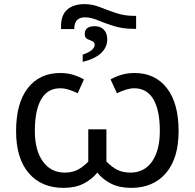

<svg xmlns="http://www.w3.org/2000/svg" viewBox="-20 -901 944 931"><path d="M390 -881Q428 -881 464.5 -866.5Q501 -852 542 -838Q583 -824 633 -824H640V-761H632Q575 -761 531 -775Q487 -789 453.5 -803Q420 -817 392 -817Q340 -817 340 -760H276V-775Q276 -828 306 -854.5Q336 -881 390 -881ZM439 -774Q467 -774 483.5 -757Q500 -740 500 -711Q500 -671 469.5 -643Q439 -615 381 -601V-636Q439 -656 439 -684Q439 -697 427 -701.5Q415 -706 403 -712Q391 -718 391 -736Q391 -774 439 -774ZM288 10Q181 10 119.5 -61.5Q58 -133 58 -265Q58 -401 115 -474Q172 -547 272 -547Q306 -547 334 -538.5Q362 -530 387 -516L357 -449Q333 -460 312.5 -466.5Q292 -473 272 -473Q211 -473 180 -420Q149 -367 149 -266Q149 -172 188 -118Q227 -64 294 -64Q328 -64 354 -76.5Q380 -89 408 -117V-274H496V-118Q524 -89 551 -76.5Q578 -64 612 -64Q680 -64 717.5 -118Q755 -172 755 -266Q755 -367 723.5 -420Q692 -473 631 -473Q612 -473 591 -466.5Q570 -460 547 -449L516 -516Q541 -530 569.5 -538.5Q598 -547 632 -547Q732 -547 789 -474Q846 -401 846 -265Q846 -133 784.5 -61.5Q723 10 616 10Q560 10 519.5 -10Q479 -30 452 -64Q424 -30 384 -10Q344 10 288 10Z"/></svg>

Font: Noto Sans
Style: Regular
Weight: 400
Designer: Monotype Design Team
Foundry: Monotype Imaging Inc.
Version: Version 2.007